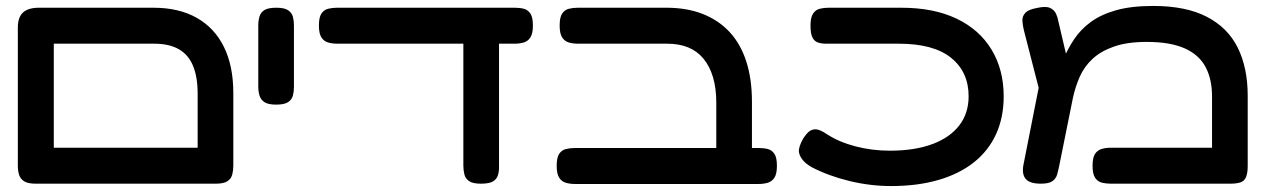

<svg xmlns="http://www.w3.org/2000/svg" viewBox="-20 -609 4259 646"><path d="M101 9Q73 9 60.5 0.5Q48 -8 44 -21.5Q40 -35 40 -51V-516Q40 -551 57.5 -567Q75 -583 111 -583H496Q582 -583 642 -549Q702 -515 733.5 -451Q765 -387 765 -296V-52Q765 -36 761.5 -22Q758 -8 745.5 0.5Q733 9 706 9Q679 9 666 1.5Q653 -6 649 -18.5Q645 -31 645 -45V-293Q645 -350 629.5 -387.5Q614 -425 581.5 -443.5Q549 -462 499 -462H161V-52Q161 -35 157.5 -21.5Q154 -8 141.5 0.5Q129 9 101 9ZM96 9 97 -112H708L710 9Z M909 -257Q882 -257 869.5 -265.5Q857 -274 853 -288Q849 -302 849 -317V-524Q849 -539 853 -553Q857 -567 869.5 -575Q882 -583 910 -583Q937 -583 949.5 -574.5Q962 -566 965.5 -552.5Q969 -539 969 -523V-316Q969 -301 965.5 -287.5Q962 -274 949.5 -265.5Q937 -257 909 -257Z M1115 -462Q1098 -462 1084 -466Q1070 -470 1061.5 -483Q1053 -496 1053 -523Q1053 -551 1061.5 -563.5Q1070 -576 1084 -579.5Q1098 -583 1114 -583H1712Q1729 -583 1742.5 -579.5Q1756 -576 1764.5 -563.5Q1773 -551 1773 -523Q1773 -496 1764.5 -483Q1756 -470 1742 -466Q1728 -462 1711 -462ZM1598 9Q1571 9 1558.5 0.5Q1546 -8 1542.5 -22Q1539 -36 1539 -52V-487L1659 -479V-45Q1659 -31 1655 -18.5Q1651 -6 1638.5 1.5Q1626 9 1598 9Z M2450 10Q2431 10 2417.5 3.5Q2404 -3 2397 -15.5Q2390 -28 2390 -45V-264Q2390 -312 2379 -349Q2368 -386 2347 -411.5Q2326 -437 2295.5 -449.5Q2265 -462 2224 -462H1925Q1908 -462 1894 -466Q1880 -470 1871.5 -483Q1863 -496 1863 -523Q1863 -551 1871.5 -563.5Q1880 -576 1894 -579.5Q1908 -583 1924 -583H2222Q2291 -583 2344.5 -562Q2398 -541 2435 -501Q2472 -461 2491 -402Q2510 -343 2510 -267V-52Q2510 -32 2503 -18.5Q2496 -5 2482.5 2.5Q2469 10 2450 10ZM1915 10Q1898 10 1884 6Q1870 2 1861.5 -11Q1853 -24 1853 -51Q1853 -79 1861.5 -91.5Q1870 -104 1884 -107.5Q1898 -111 1914 -111H2533Q2550 -111 2563.5 -107.5Q2577 -104 2585.5 -91.5Q2594 -79 2594 -51Q2594 -24 2585.5 -11Q2577 2 2563 6Q2549 10 2532 10Z M2978 17Q2908 17 2838 0Q2768 -17 2712 -46Q2692 -57 2681 -70.5Q2670 -84 2668 -98Q2667 -106 2671 -118Q2675 -130 2682 -142Q2692 -158 2701.5 -166Q2711 -174 2725 -174Q2730 -174 2740 -170Q2750 -166 2763 -157Q2803 -131 2858.5 -116.5Q2914 -102 2974 -102Q3057 -102 3116.5 -124Q3176 -146 3207.5 -187Q3239 -228 3239 -285Q3239 -367 3180 -414.5Q3121 -462 3004 -462H2759Q2744 -462 2732 -466Q2720 -470 2713.5 -483Q2707 -496 2707 -523Q2707 -550 2715.5 -563Q2724 -576 2738 -579.5Q2752 -583 2768 -583H3012Q3122 -583 3199 -546Q3276 -509 3316.5 -441.5Q3357 -374 3357 -285Q3357 -214 3331.5 -158Q3306 -102 3257 -63Q3208 -24 3137.5 -3.5Q3067 17 2978 17Z M4178 -287V-51Q4178 -27 4172.5 -13.5Q4167 0 4154 4.5Q4141 9 4119 9H3717Q3701 9 3687 5.5Q3673 2 3664.5 -11Q3656 -24 3656 -51Q3656 -79 3664.5 -91.5Q3673 -104 3687 -108Q3701 -112 3718 -112H4058V-284Q4058 -343 4036 -384Q4014 -425 3965.5 -446.5Q3917 -468 3838 -468Q3773 -468 3728.5 -452.5Q3684 -437 3656 -411Q3628 -385 3613 -351Q3598 -317 3590 -280L3544 -52Q3541 -37 3537 -22.5Q3533 -8 3521 0.5Q3509 9 3482 9Q3446 9 3432 -6Q3418 -21 3423 -52L3486 -371L3528 -331Q3541 -369 3556.5 -406.5Q3572 -444 3594 -477Q3616 -510 3650 -535Q3684 -560 3735 -574.5Q3786 -589 3860 -589Q3970 -589 4040.5 -552.5Q4111 -516 4144.5 -448.5Q4178 -381 4178 -287ZM3493 -242 3425 -507Q3421 -523 3420 -538.5Q3419 -554 3429.5 -565.5Q3440 -577 3468 -582Q3498 -589 3512.5 -582.5Q3527 -576 3533 -563Q3539 -550 3541 -537L3587 -341Z"/></svg>

Font: Fredoka Expanded Medium
Style: Regular
Weight: 500
Width: 7
Designer: Ben Nathan
Foundry: Milena B. Brandão, Ben Nathan
Version: Version 2.001